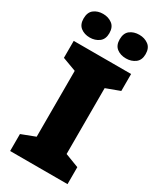

<svg xmlns="http://www.w3.org/2000/svg" viewBox="-230 -1003 900 1078"><g transform="rotate(30 220.0 -464.0)"><path d="M406 0H34V-110L123 -144V-571L34 -604V-714H406V-604L317 -571V-144L406 -110ZM19 -851Q19 -891 43 -909.5Q67 -928 102 -928Q136 -928 161 -909.5Q186 -891 186 -851Q186 -812 161 -793.5Q136 -775 102 -775Q67 -775 43 -793.5Q19 -812 19 -851ZM253 -851Q253 -891 277 -909.5Q301 -928 337 -928Q371 -928 396 -909.5Q421 -891 421 -851Q421 -812 396 -793.5Q371 -775 337 -775Q301 -775 277 -793.5Q253 -812 253 -851Z"/></g></svg>

Font: Noto Sans Thaana Black
Style: Regular
Weight: 900
Designer: David Williams
Foundry: Google Inc.
Version: Version 3.001; ttfautohint (v1.8.4.7-5d5b)